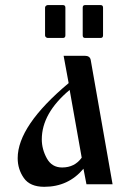

<svg xmlns="http://www.w3.org/2000/svg" viewBox="-20 -717 502 747"><path d="M311.5 -569.3H371.1C377.6 -569.3 380.9 -572.6 380.9 -579.1V-687.5C380.9 -694 377.6 -697.3 371.1 -697.3H311.5C305 -697.3 301.8 -694 301.8 -687.5V-579.1C301.8 -572.6 305 -569.3 311.5 -569.3ZM166 -569.3H224.6C231.1 -569.3 234.4 -572.6 234.4 -579.1V-687.5C234.4 -694 231.1 -697.3 224.6 -697.3H166C163.4 -697.3 161 -696.3 158.7 -694.3C156.4 -692.4 155.3 -690.1 155.3 -687.5V-579.1C155.3 -576.5 156.4 -574.2 158.7 -572.3C161 -570.3 163.4 -569.3 166 -569.3ZM333 -483.4C331.1 -494.5 323.2 -500 309.6 -500H227.5L247.1 -393.6C114.9 -282.9 48.8 -185.5 48.8 -101.6C48.8 -72.9 56.8 -47.2 72.8 -24.4C88.7 -1.6 115.2 9.8 152.3 9.8C214.8 9.8 265.6 -13.7 304.7 -60.5L316.4 0H418ZM297.9 -103.5C279.6 -78.1 254.2 -65.4 221.7 -65.4C195 -65.4 175.1 -77.3 162.1 -101.1C149.1 -124.8 142.6 -149.4 142.6 -174.8C142.6 -242.5 178.7 -306.6 251 -367.2Z"/></svg>

Font: TriodPostnaja
Style: Medium
Weight: 500
Version: 20110805; ttfautohint (v0.96) -l 8 -r 50 -G 200 -x 14 -w "G"